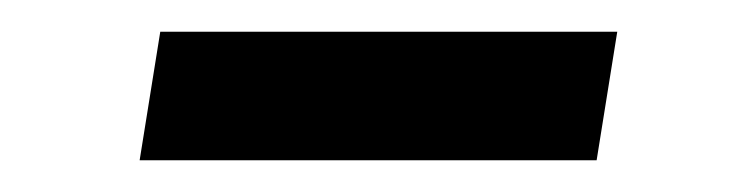

<svg xmlns="http://www.w3.org/2000/svg" viewBox="-20 -327 469 121"><path d="M68 -226 81 -307H369L356 -226Z"/></svg>

Font: Nunito Sans 12pt SemiBold
Style: Italic
Weight: 600
Italic angle: -9°
Designer: Vernon Adams
Foundry: Vernon Adams
Version: Version 3.101;gftools[0.9.27]